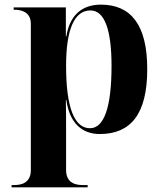

<svg xmlns="http://www.w3.org/2000/svg" viewBox="-20 -568 685 828"><path d="M30 240H358V230H336C307 230 265 222 265 165V0C265 -46 265 -96 264 -137H266C280 -36 335 10 410 10C544 10 615 -76 615 -270C615 -463 543 -548 415 -548C335 -548 281 -504 266 -411H264V-536H39V-526H42C70 -526 113 -518 113 -465V165C113 222 71 230 42 230H30ZM368 -15C300 -15 265 -106 265 -284C265 -442 301 -523 370 -523C430 -523 461 -442 461 -284C461 -106 429 -15 368 -15Z"/></svg>

Font: Noto Serif Display
Style: Bold
Weight: 700
Designer: Monotype Design Team
Foundry: Monotype Imaging Inc.
Version: Version 2.009